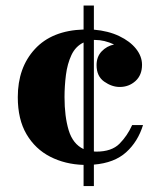

<svg xmlns="http://www.w3.org/2000/svg" viewBox="-20 -574 572 680"><path d="M312.5 -554.5V-469Q364 -464.5 402.2 -446.2Q440.5 -428 461.8 -401.2Q483 -374.5 483 -344.5Q483 -308 459.8 -287Q436.5 -266 404 -266Q376 -266 349 -285Q322 -304 322 -343.5Q322 -373 340 -392Q358 -411 384 -416.5Q349.5 -432.5 317.5 -432.5Q315 -432.5 312.5 -432.5V-37.5Q316.5 -37 321 -37Q375.5 -37 403.2 -65Q431 -93 448 -131H486.5Q468.5 -72.5 426.8 -34.8Q385 3 312.5 9V85H276V10Q210.5 8 157.8 -19Q105 -46 74 -98.5Q43 -151 43 -230Q43 -334.5 103.5 -400.2Q164 -466 276 -469.5V-554.5ZM208.5 -230Q208.5 -161.5 223.2 -112.8Q238 -64 276 -46V-423.5Q247.5 -410 233 -379Q218.5 -348 213.5 -308.5Q208.5 -269 208.5 -230Z"/></svg>

Font: Bodoni* 06pt
Style: Bold
Weight: 700
Version: Version 2.3